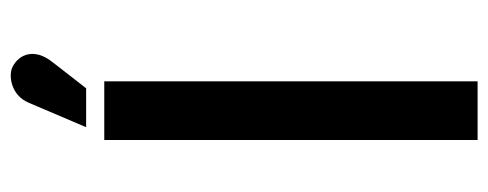

<svg xmlns="http://www.w3.org/2000/svg" viewBox="-298 -618 915 360"><g transform="rotate(-90 160.0 -437.5)"><path d="M188 0V-700H78V0ZM175 -734 224 -797C251 -831 239 -860 215 -872C199 -880 162 -875 148 -842L102 -734Z"/></g></svg>

Font: Advent Pro
Style: Bold
Weight: 700
Designer: Andreas Kalpakidis
Foundry: Andreas Kalpakidis
Version: Version 2.002 2008